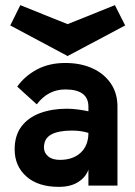

<svg xmlns="http://www.w3.org/2000/svg" viewBox="-20 -722 527 747"><path d="M209 5Q128 5 82.5 -35.5Q37 -76 37 -141Q37 -195 63.5 -230Q90 -265 136 -282Q182 -299 240 -299Q261 -299 283.5 -296Q306 -293 324 -289V-307Q324 -374 234 -374Q167 -374 123 -316L47 -385Q76 -426 123.5 -451.5Q171 -477 234 -477Q294 -477 340 -456Q386 -435 412 -396Q438 -357 437 -303V0H324V-62Q314 -33 284.5 -14Q255 5 209 5ZM213 -100Q264 -100 294 -128Q324 -156 324 -205Q295 -214 260 -214Q207 -214 179 -198.5Q151 -183 151 -148Q151 -128 167 -114Q183 -100 213 -100ZM243 -504 20 -623 59 -702 243 -628 427 -702 467 -623Z"/></svg>

Font: Lil Grotesk Bold
Style: Regular
Weight: 700
Designer: Bastien Sozeau
Foundry: NBR — Bastien Sozeau
Version: Version 4.002; ttfautohint (v1.8.4.7-5d5b)